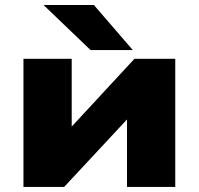

<svg xmlns="http://www.w3.org/2000/svg" viewBox="-20 -738 786 758"><path d="M72.6 0V-505.8H263.1V-238.3L510.7 -505.8H671.9V0H481.4V-266.4L233.3 0ZM504.3 -540.3H337.6L151.9 -718.2H350.7Z"/></svg>

Font: Science Gothic
Style: Regular
Weight: 400
Designer: Thomas Phinney, Vassil Kateliev, Brandon Buerkle
Foundry: Font Detective LLC
Version: Version 1.018